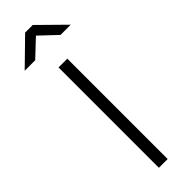

<svg xmlns="http://www.w3.org/2000/svg" viewBox="-352 -939 943 943"><g transform="rotate(-45 120.0 -467.0)"><path d="M89 0V-697H150V0ZM-40 -803 94 -934H147L280 -803H209L121 -886L33 -803Z"/></g></svg>

Font: TypoPRO Titillium Text
Style: 250 wt
Weight: 300
Designer: Accademia di Belle Arti di Urbino and others
Foundry: Accademia di Belle Arti di Urbino and others.
Version: Version 25.000